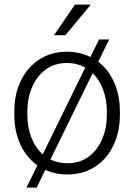

<svg xmlns="http://www.w3.org/2000/svg" viewBox="-20 -769 597 857"><path d="M43.9 -256.3V-272Q43.9 -349.1 73.2 -409.2Q102.5 -469.2 155.5 -503.7Q208.5 -538.1 279.3 -538.1Q336.4 -538.1 383.8 -514.6L421.9 -592.8H467.3L418.5 -493.2Q464.4 -458.5 489.7 -400.9Q515.1 -343.3 515.1 -272V-256.3Q515.1 -179.7 486.1 -119.4Q457 -59.1 404.3 -24.7Q351.6 9.8 280.3 9.8Q227.1 9.8 182.1 -10.7L143.6 68.4H98.1L147 -30.8Q98.1 -65.4 71 -124Q43.9 -182.6 43.9 -256.3ZM102.1 -272V-256.3Q102.1 -203.1 119.6 -156.5Q137.2 -109.9 170.9 -80.1L360.4 -467.3Q324.2 -487.8 279.3 -487.8Q222.2 -487.8 182.6 -457.5Q143.1 -427.2 122.6 -378.2Q102.1 -329.1 102.1 -272ZM457 -272Q457 -322.3 440.9 -367.2Q424.8 -412.1 393.6 -442.4L205.1 -57.1Q239.3 -40.5 280.3 -40.5Q337.4 -40.5 376.7 -70.3Q416 -100.1 436.5 -149.4Q457 -198.7 457 -256.3ZM221.2 -611.8 314.5 -748.5H385.3L272 -611.8Z"/></svg>

Font: Vazirmatn RD FD ExtraLight
Style: Regular
Weight: 200
Designer: Saber Rastikerdar
Foundry: Saber Rastikerdar
Version: Version 33.003